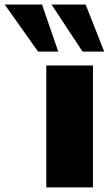

<svg xmlns="http://www.w3.org/2000/svg" viewBox="-143 -812 476 832"><path d="M57.6 0V-528.3H259.8V0ZM22 -588.4 -122.6 -792.5H39.1L109.4 -588.4ZM214.8 -588.4 80.1 -792.5H228L308.6 -588.4Z"/></svg>

Font: Comme Black
Style: Regular
Weight: 900
Version: Version 1.000;gftools[0.9.27]